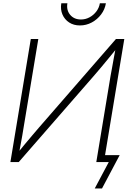

<svg xmlns="http://www.w3.org/2000/svg" viewBox="-20 -958 762 1135"><path d="M594.2 0H549.3L633.3 -507.8Q637.7 -530.8 642.6 -558.3Q647.5 -585.9 653.3 -617.9Q659.2 -649.9 666 -685.5L674.8 -677.7Q647 -643.6 621.8 -613Q596.7 -582.5 574 -555.4Q551.3 -528.3 531.2 -505.4L90.8 0H41.5L162.1 -727.5H206.5L119.6 -204.6Q116.2 -181.6 111.3 -154.3Q106.4 -127 101.1 -98.4Q95.7 -69.8 90.8 -43.5L82 -50.8Q104 -78.1 126.2 -104.7Q148.4 -131.3 169.9 -156.7Q191.4 -182.1 210.4 -204.1L665.5 -727.5H714.8ZM452.6 -807.6Q415.5 -807.6 388.7 -825.2Q361.8 -842.8 349.1 -872.6Q336.4 -902.3 342.3 -938.5H378.4Q371.6 -897.9 394.8 -870.4Q418 -842.8 458.5 -842.8Q485.4 -842.8 509 -855.5Q532.7 -868.2 549.3 -889.9Q565.9 -911.6 570.3 -938.5H606Q600.1 -902.3 577.6 -872.6Q555.2 -842.8 522.5 -825.2Q489.7 -807.6 452.6 -807.6ZM540 156.2 623 0H571.3L578.1 -41H687.5L583 156.2Z"/></svg>

Font: Inter 28pt ExtraLight
Style: Italic
Weight: 250
Italic angle: -9.3988°
Designer: Rasmus Andersson
Foundry: rsms
Version: Version 4.001;git-66647c0bb